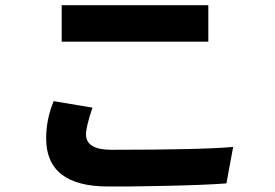

<svg xmlns="http://www.w3.org/2000/svg" viewBox="-20 -714 1040 725"><path d="M212.9 -556.6V-694.3H766.6V-556.6ZM154.3 -191.4Q154.3 -263.7 182.6 -332L329.1 -307.6Q304.7 -234.4 304.7 -207Q304.7 -148.4 400.4 -148.4Q741.2 -148.4 860.4 -159.2L835 -21.5Q760.7 -15.6 604.5 -12.2Q448.2 -8.8 388.7 -9.8Q154.3 -9.8 154.3 -191.4Z"/></svg>

Font: Gothic A1 Black
Style: Regular
Weight: 900
Version: Version 2.50